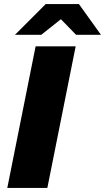

<svg xmlns="http://www.w3.org/2000/svg" viewBox="-20 -929 519 949"><path d="M156 -700H354L214 0H16ZM356 -757 281 -834 184 -757H54L206 -909H370L479 -757Z"/></svg>

Font: Idrija
Style: Italic
Weight: 800
Italic angle: -11.3°
Designer: Julieta Ulanovsky
Foundry: Julieta Ulanovsky
Version: Version 7.200